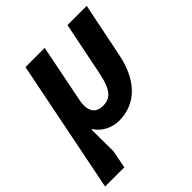

<svg xmlns="http://www.w3.org/2000/svg" viewBox="-224 -657 989 989"><g transform="rotate(-45 271.0 -162.5)"><path d="M-26 200H114L133 103L132 -56H137C165 -10 219 12 265 12C384 12 472 -69 504 -225L565 -525H425L366 -233C344 -125 311 -101 260 -101C216 -101 192 -126 192 -174C192 -190 195 -204 202 -239L259 -525H119Z"/></g></svg>

Font: Braiins Sans
Style: Bold Italic
Weight: 700
Italic angle: -11.31°
Designer: Mike Abbink, Paul van der Laan, Pieter van Rosmalen, Jiri Chlebus, Lubos Buracinsky
Foundry: Bold Monday, Sudetype
Version: Version 1.000;hotconv 1.0.109;makeotfexe 2.5.65596